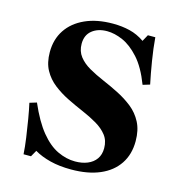

<svg xmlns="http://www.w3.org/2000/svg" viewBox="-103 -771 815 873"><g transform="rotate(15 304.0 -335.0)"><path d="M208 -555Q208 -520 227 -495.5Q246 -471 277.5 -453Q309 -435 346.5 -419Q384 -403 421.5 -384Q459 -365 490.5 -340Q522 -315 541 -278.5Q560 -242 560 -190Q560 -128 530 -83Q500 -38 444 -14Q388 10 309 10Q254 10 210.5 -1Q167 -12 135 -31L118 -1H83Q81 -35 75 -77.5Q69 -120 62 -161.5Q55 -203 48 -234L81 -244Q116 -163 154.5 -116Q193 -69 234.5 -49.5Q276 -30 317 -30Q350 -30 375.5 -40.5Q401 -51 415.5 -71.5Q430 -92 430 -122Q430 -158 411 -182.5Q392 -207 360.5 -225.5Q329 -244 291.5 -260Q254 -276 216.5 -294.5Q179 -313 147.5 -337.5Q116 -362 97 -396.5Q78 -431 78 -481Q78 -541 107.5 -585.5Q137 -630 192 -655Q247 -680 323 -680Q365 -680 402 -671Q439 -662 472 -639L489 -670H524Q528 -619 537.5 -561Q547 -503 557 -456L524 -446Q495 -522 457 -564Q419 -606 380 -623Q341 -640 306 -640Q263 -640 235.5 -618Q208 -596 208 -555Z"/></g></svg>

Font: Brygada 1918
Style: Regular
Weight: 400
Designer: Mateusz Machalski | Borys Kosmynka | Przemek Hoffer
Foundry: NIEPODLEGLA 2018
Version: Version 3.006